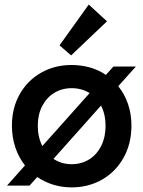

<svg xmlns="http://www.w3.org/2000/svg" viewBox="-20 -813 628 841"><path d="M143.1 -37.6 109.4 0H10.7L89.4 -88.4Q62 -123 47.1 -167.5Q32.2 -211.9 32.2 -262.7Q32.2 -339.8 66.4 -400.4Q100.6 -460.9 160.2 -494.6Q219.7 -528.3 293 -528.3Q335.9 -528.3 374.5 -517.3Q413.1 -506.3 443.8 -484.9L476.6 -521.5H575.2L498 -435.5Q525.9 -400.9 540.8 -357.2Q555.7 -313.5 555.7 -262.7Q555.7 -184.1 521.5 -122.6Q487.3 -61 427.5 -26.6Q367.7 7.8 293.9 7.8Q252 7.8 213.6 -3.9Q175.3 -15.6 143.1 -37.6ZM442.4 -261.7Q442.4 -312 422.4 -350.6L214.4 -117.2Q249 -93.8 293.9 -93.8Q336.4 -93.8 370.4 -114.7Q404.3 -135.7 423.3 -174.1Q442.4 -212.4 442.4 -261.7ZM165.5 -173.3 372.6 -405.3Q337.4 -426.8 293.9 -426.8Q251.5 -426.8 217.8 -406.2Q184.1 -385.7 164.8 -348.4Q145.5 -311 145.5 -262.7Q145.5 -212.4 165.5 -173.3ZM240.7 -614.3 368.7 -793 448.7 -719.7 291.5 -570.3Z"/></svg>

Font: Reddit Sans Vanilla SemiBold
Style: Regular
Weight: 600
Designer: Stephen Hutchings
Foundry: Reddit
Version: Version 1.013